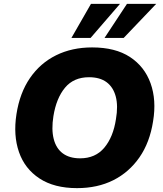

<svg xmlns="http://www.w3.org/2000/svg" viewBox="-20 -961 844 992"><path d="M65 -371Q82 -481 135 -558Q188 -635 270 -675.5Q352 -716 456 -716Q576 -716 651.5 -666.5Q727 -617 758 -530.5Q789 -444 771 -335Q754 -225 700.5 -148Q647 -71 565.5 -30Q484 11 378 11Q260 11 184 -39Q108 -89 78 -175.5Q48 -262 65 -371ZM256 -361Q245 -292 257.5 -243Q270 -194 304.5 -168.5Q339 -143 394 -143Q473 -143 519 -198Q565 -253 579 -345Q591 -414 578 -462.5Q565 -511 530.5 -536.5Q496 -562 440 -562Q361 -562 316 -508Q271 -454 256 -361ZM349 -765 450 -941H600L448 -765ZM520 -765 636 -941H787L619 -765Z"/></svg>

Font: Mulish ExtraLight Black
Style: Italic
Weight: 900
Italic angle: -9°
Version: Version 3.603